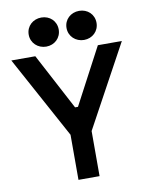

<svg xmlns="http://www.w3.org/2000/svg" viewBox="-97 -971 807 1040"><g transform="rotate(-10 307.0 -450.5)"><path d="M120 -821C120 -775 157 -741 203 -741C249 -741 285 -775 285 -821C285 -868 249 -901 203 -901C157 -901 120 -868 120 -821ZM328 -821C328 -775 365 -741 411 -741C457 -741 493 -775 493 -821C493 -868 457 -901 411 -901C365 -901 328 -868 328 -821ZM3 -700 249 -248V0H365V-248L611 -700H479L315 -390H299L135 -700Z"/></g></svg>

Font: Space Text SemiBold
Style: Regular
Weight: 600
Designer: Florian Karsten (Space Text), Colophon Foundry (Space Mono)
Foundry: Florian Karsten
Version: Version 1.003;PS 001.003;hotconv 1.0.88;makeotf.lib2.5.64775